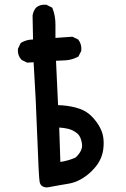

<svg xmlns="http://www.w3.org/2000/svg" viewBox="-20 -782 540 820"><path d="M187.5 17.6Q173.3 20 162.8 14.4Q152.3 8.8 149.4 -4.4Q145.5 -23.4 139.2 -196.8Q136.2 -280.3 132.3 -360.4Q128.4 -440.4 123.5 -516.1L98.1 -514.6H95.7L93.3 -515.6L73.7 -525.4L72.3 -526.4L70.8 -527.8Q54.2 -546.4 56.6 -572.3V-573.7L57.6 -575.7L67.4 -596.2L68.8 -598.6L71.3 -600.1Q82 -606.4 94.7 -609.9Q107.4 -613.3 121.1 -613.3L119.1 -714.8V-715.3V-715.8Q122.1 -734.9 133.3 -748.5L133.8 -749L134.3 -749.5Q150.9 -764.2 176.8 -761.7H178.7L180.2 -760.7L199.7 -751L203.1 -749L204.6 -745.6Q216.8 -714.8 216.8 -677.7V-620.1L286.6 -625H289.1L291.5 -624L312 -614.3L314 -613.3L315.4 -611.3Q329.6 -591.8 327.1 -566.4V-564.5L326.2 -563L316.4 -543.5L314.9 -540.5L312 -539.1Q288.1 -526.4 260.7 -524.4Q239.7 -522.9 219.2 -522.5L228 -333Q267.1 -332 302.7 -322.8Q343.8 -312.5 370.6 -286.1Q377 -279.8 382.8 -272.9Q388.7 -266.1 393.8 -258.8Q398.9 -251.5 403.6 -243.7Q408.2 -235.8 411.6 -227.5Q427.2 -193.8 420.9 -143.6Q419.9 -136.7 418.5 -130.4Q417 -124 415 -117.9Q413.1 -111.8 410.4 -105.7Q407.7 -99.6 404.5 -93.8Q401.4 -87.9 397.5 -82Q393.6 -76.2 389.2 -70.8Q384.8 -65.4 379.6 -59.8Q374.5 -54.2 369.1 -48.8Q346.7 -27.8 323.2 -15.1Q299.8 -2.4 275.4 2Q260.3 4.4 245.6 7.1Q231 9.8 216.3 12.2Q201.7 14.6 187.5 17.6ZM302.2 -108.9Q334.5 -138.2 330.1 -167.5Q328.6 -178.2 325.7 -187Q322.8 -195.8 318.8 -201.9Q314.9 -208 309.6 -212.4Q292.5 -226.6 271 -231.9Q262.2 -233.9 252.4 -235.4Q242.7 -236.8 232.9 -237.3L237.8 -90.3Q273.9 -96.2 302.2 -108.9Z"/></svg>

Font: NaikaiFont
Style: Bold
Weight: 700
Version: Version 1.89